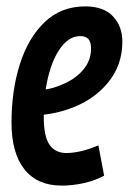

<svg xmlns="http://www.w3.org/2000/svg" viewBox="-20 -571 403 601"><path d="M306 -21Q276 -5 241 2.5Q206 10 173 10Q97 10 56.5 -41Q16 -92 16 -187Q16 -287 42 -369.5Q68 -452 119.5 -501.5Q171 -551 247 -551Q304 -551 333.5 -520Q363 -489 363 -440Q363 -366 316.5 -310.5Q270 -255 193 -229Q155 -216 117 -212V-205Q117 -144 135 -118Q153 -92 188 -92Q209 -92 234.5 -98Q260 -104 288 -116ZM231 -458Q193 -458 164 -413Q135 -368 123 -291Q148 -295 171 -305Q214 -322 239.5 -351.5Q265 -381 265 -419Q265 -440 256.5 -449Q248 -458 231 -458Z"/></svg>

Font: Georama Condensed SemiBold
Style: Italic
Weight: 600
Width: 3
Italic angle: -9°
Designer: Jean-Baptiste Levee
Foundry: Production Type
Version: Version 1.000